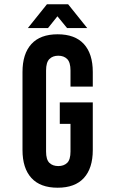

<svg xmlns="http://www.w3.org/2000/svg" viewBox="-20 -868 533 896"><path d="M259 -390H413V-168Q413 -83 371.5 -37.5Q330 8 249 8Q168 8 126.5 -37.5Q85 -83 85 -168V-532Q85 -617 126.5 -662.5Q168 -708 249 -708Q330 -708 371.5 -662.5Q413 -617 413 -532V-464H309V-539Q309 -577 293.5 -592.5Q278 -608 252 -608Q226 -608 210.5 -592.5Q195 -577 195 -539V-161Q195 -123 210.5 -108Q226 -93 252 -93Q278 -93 293.5 -108Q309 -123 309 -161V-290H259ZM110 -737 199 -848H298L387 -737H293L248 -792L204 -737Z"/></svg>

Font: Bebas Neue Bold
Style: Regular
Weight: 700
Designer: Ryoichi Tsunekawa & LGV (GE)
Foundry: Free Software Foundation, Inc.
Version: Version 1.003 August 13, 2016